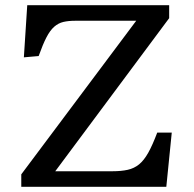

<svg xmlns="http://www.w3.org/2000/svg" viewBox="-20 -720 746 740"><path d="M62 0V-48L505 -640H270Q244 -640 224.5 -635.5Q205 -631 189 -617Q173 -603 159 -576Q145 -549 129 -504L72 -499L85 -700H632V-650L193 -60H414Q447 -60 472 -65.5Q497 -71 516 -86.5Q535 -102 551.5 -131.5Q568 -161 586 -209H642L621 0Z"/></svg>

Font: Literata Variable Black
Style: Regular
Weight: 900
Designer: Latin by Veronika Burian and Jose Scaglione. Greek by Irene Vlachou. Cyrillic by Vera Evstafieva.
Foundry: TypeTogether
Version: Version 3.021